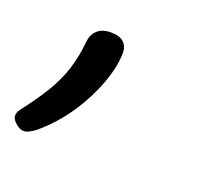

<svg xmlns="http://www.w3.org/2000/svg" viewBox="-110 -163 486 437"><g transform="rotate(20 132.5 55.5)"><path d="M-18 195Q-27 195 -37.5 186Q-48 177 -48 168Q-48 164 -46 159.5Q-44 155 -40 150Q-13 115 5.5 84.5Q24 54 34 22Q44 -10 47 -46Q49 -63 60.5 -73.5Q72 -84 93 -84Q114 -84 124 -74.5Q134 -65 134 -50Q134 -17 118.5 25.5Q103 68 75.5 109Q48 150 10 182Q2 188 -5 191.5Q-12 195 -18 195Z"/></g></svg>

Font: Playwrite RO Light
Style: Regular
Weight: 300
Version: Version 1.002